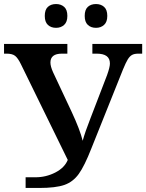

<svg xmlns="http://www.w3.org/2000/svg" viewBox="-20 -932 725 952"><path d="M202 -853Q202 -884 217.5 -898Q233 -912 258 -912Q282 -912 298 -898Q314 -884 314 -853Q314 -823 298 -808.5Q282 -794 258 -794Q233 -794 217.5 -808.5Q202 -823 202 -853ZM400 -853Q400 -884 415.5 -898Q431 -912 456 -912Q480 -912 496 -898Q512 -884 512 -853Q512 -823 496 -808.5Q480 -794 456 -794Q431 -794 415.5 -808.5Q400 -823 400 -853ZM107 -53H156Q208 -53 254 -76.5Q300 -100 316 -139L84 -613Q69 -644 55 -655Q41 -666 13 -666H0V-714H314V-666H287Q230 -666 230 -622Q230 -603 243 -574L335 -378Q377 -288 390 -234Q402 -278 428 -344L511 -560Q525 -599 525 -617Q525 -642 508.5 -654Q492 -666 459 -666H438V-714H685V-666H666Q646 -666 634.5 -659.5Q623 -653 613.5 -637.5Q604 -622 590 -588L433 -196Q399 -109 370.5 -69.5Q342 -30 299 -15Q256 0 174 0H107Z"/></svg>

Font: Noto Serif SemiBold
Style: Regular
Weight: 600
Designer: Monotype Design Team
Foundry: Monotype Imaging Inc.
Version: Version 1.001